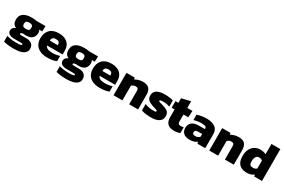

<svg xmlns="http://www.w3.org/2000/svg" viewBox="125 -2007 5200 3516"><g transform="rotate(30 2725.5 -249.0)"><path d="M253 176Q218 176 177 173.5Q136 171 99.5 165Q63 159 39 151V31Q66 40 101.5 46Q137 52 174 55Q211 58 242 58Q295 58 325.5 52.5Q356 47 356 33Q356 21 346 17.5Q336 14 308 14H183Q110 14 70.5 -9.5Q31 -33 31 -80Q31 -146 104 -172Q63 -193 44 -225Q25 -257 25 -306Q25 -398 87.5 -441Q150 -484 268 -484Q293 -484 324 -480.5Q355 -477 369 -474H555L551 -360H488Q506 -337 506 -304Q506 -231 463.5 -188.5Q421 -146 330 -146Q317 -146 302 -147.5Q287 -149 274 -150Q252 -148 236 -142Q220 -136 220 -122Q220 -112 229 -108.5Q238 -105 254 -105H363Q436 -105 478 -71Q520 -37 520 29Q520 99 455 137.5Q390 176 253 176ZM269 -249Q313 -249 330 -264Q347 -279 347 -314Q347 -349 330 -365Q313 -381 269 -381Q228 -381 209.5 -365.5Q191 -350 191 -314Q191 -280 208.5 -264.5Q226 -249 269 -249Z M865 10Q782 10 718.5 -17.5Q655 -45 619.5 -100Q584 -155 584 -236Q584 -349 648 -416.5Q712 -484 839 -484Q955 -484 1020.5 -425Q1086 -366 1086 -264V-181H757Q770 -143 808 -127Q846 -111 911 -111Q952 -111 993.5 -118.5Q1035 -126 1060 -136V-23Q990 10 865 10ZM757 -283H924V-300Q924 -328 906.5 -346Q889 -364 845 -364Q796 -364 776.5 -343.5Q757 -323 757 -283Z M1364 176Q1329 176 1288 173.5Q1247 171 1210.5 165Q1174 159 1150 151V31Q1177 40 1212.5 46Q1248 52 1285 55Q1322 58 1353 58Q1406 58 1436.5 52.5Q1467 47 1467 33Q1467 21 1457 17.5Q1447 14 1419 14H1294Q1221 14 1181.5 -9.5Q1142 -33 1142 -80Q1142 -146 1215 -172Q1174 -193 1155 -225Q1136 -257 1136 -306Q1136 -398 1198.5 -441Q1261 -484 1379 -484Q1404 -484 1435 -480.5Q1466 -477 1480 -474H1666L1662 -360H1599Q1617 -337 1617 -304Q1617 -231 1574.5 -188.5Q1532 -146 1441 -146Q1428 -146 1413 -147.5Q1398 -149 1385 -150Q1363 -148 1347 -142Q1331 -136 1331 -122Q1331 -112 1340 -108.5Q1349 -105 1365 -105H1474Q1547 -105 1589 -71Q1631 -37 1631 29Q1631 99 1566 137.5Q1501 176 1364 176ZM1380 -249Q1424 -249 1441 -264Q1458 -279 1458 -314Q1458 -349 1441 -365Q1424 -381 1380 -381Q1339 -381 1320.5 -365.5Q1302 -350 1302 -314Q1302 -280 1319.5 -264.5Q1337 -249 1380 -249Z M1976 10Q1893 10 1829.5 -17.5Q1766 -45 1730.5 -100Q1695 -155 1695 -236Q1695 -349 1759 -416.5Q1823 -484 1950 -484Q2066 -484 2131.5 -425Q2197 -366 2197 -264V-181H1868Q1881 -143 1919 -127Q1957 -111 2022 -111Q2063 -111 2104.5 -118.5Q2146 -126 2171 -136V-23Q2101 10 1976 10ZM1868 -283H2035V-300Q2035 -328 2017.5 -346Q2000 -364 1956 -364Q1907 -364 1887.5 -343.5Q1868 -323 1868 -283Z M2267 0V-474H2443L2448 -438Q2475 -456 2519.5 -470Q2564 -484 2615 -484Q2704 -484 2745 -440Q2786 -396 2786 -304V0H2598V-285Q2598 -317 2584 -331Q2570 -345 2535 -345Q2514 -345 2491.5 -335Q2469 -325 2455 -311V0Z M3056 10Q2995 10 2941.5 1.5Q2888 -7 2857 -20V-155Q2892 -139 2940.5 -130Q2989 -121 3023 -121Q3059 -121 3077.5 -123Q3096 -125 3096 -140Q3096 -157 3063 -166Q3030 -175 2980 -192Q2915 -215 2883 -246Q2851 -277 2851 -336Q2851 -407 2907 -445.5Q2963 -484 3083 -484Q3129 -484 3178 -477Q3227 -470 3255 -461V-329Q3225 -342 3189.5 -348Q3154 -354 3125 -354Q3093 -354 3068 -351Q3043 -348 3043 -334Q3043 -318 3071.5 -311Q3100 -304 3148 -289Q3202 -273 3232.5 -254Q3263 -235 3275.5 -208Q3288 -181 3288 -141Q3288 -69 3229.5 -29.5Q3171 10 3056 10Z M3546 10Q3451 10 3408 -38Q3365 -86 3365 -168V-335H3303V-474H3365V-571L3553 -616V-474H3662L3655 -335H3553V-182Q3553 -152 3568 -139.5Q3583 -127 3614 -127Q3643 -127 3673 -137V-12Q3620 10 3546 10Z M3871 10Q3826 10 3787.5 -6Q3749 -22 3726 -56Q3703 -90 3703 -142Q3703 -217 3753 -258.5Q3803 -300 3904 -300H4027V-309Q4027 -337 4004 -350Q3981 -363 3923 -363Q3841 -363 3761 -338V-451Q3797 -465 3851 -474.5Q3905 -484 3961 -484Q4074 -484 4140 -438Q4206 -392 4206 -292V0H4042L4033 -38Q4008 -16 3968.5 -3Q3929 10 3871 10ZM3935 -100Q3967 -100 3989.5 -111Q4012 -122 4027 -138V-197H3936Q3874 -197 3874 -148Q3874 -100 3935 -100Z M4291 0V-474H4467L4472 -438Q4499 -456 4543.5 -470Q4588 -484 4639 -484Q4728 -484 4769 -440Q4810 -396 4810 -304V0H4622V-285Q4622 -317 4608 -331Q4594 -345 4559 -345Q4538 -345 4515.5 -335Q4493 -325 4479 -311V0Z M5090 10Q5023 10 4973.5 -12.5Q4924 -35 4896.5 -86Q4869 -137 4869 -222Q4869 -309 4900 -367Q4931 -425 4983 -454.5Q5035 -484 5096 -484Q5129 -484 5161.5 -477Q5194 -470 5218 -457V-674H5406V0H5243L5234 -37Q5206 -15 5171.5 -2.5Q5137 10 5090 10ZM5144 -126Q5187 -126 5218 -155V-323Q5190 -348 5144 -348Q5107 -348 5084 -315Q5061 -282 5061 -221Q5061 -161 5081 -143.5Q5101 -126 5144 -126Z"/></g></svg>

Font: Kanit
Style: Bold
Weight: 700
Designer: Katatrad Team
Foundry: CadsonDemak
Version: Version 2.000; ttfautohint (v1.8.3)